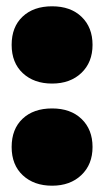

<svg xmlns="http://www.w3.org/2000/svg" viewBox="-20 -580 331 610"><path d="M145.5 10Q88 10 52.5 -23Q17 -56 17 -113Q17 -170 51.8 -202.8Q86.5 -235.5 145.5 -235.5Q204.5 -235.5 239.2 -202Q274 -168.5 274 -113Q274 -57.5 238.5 -23.8Q203 10 145.5 10ZM145.5 -314.5Q88 -314.5 52.5 -347.5Q17 -380.5 17 -437.5Q17 -494.5 51.8 -527.2Q86.5 -560 145.5 -560Q204.5 -560 239.2 -526.5Q274 -493 274 -437.5Q274 -382 238.5 -348.2Q203 -314.5 145.5 -314.5Z"/></svg>

Font: Encode Sans Semi Condensed Black
Style: Regular
Weight: 900
Width: 4
Designer: Multiple Designers
Foundry: Impallari Type
Version: Version 3.000; ttfautohint (v1.8.3) -l 8 -r 50 -G 200 -x 14 